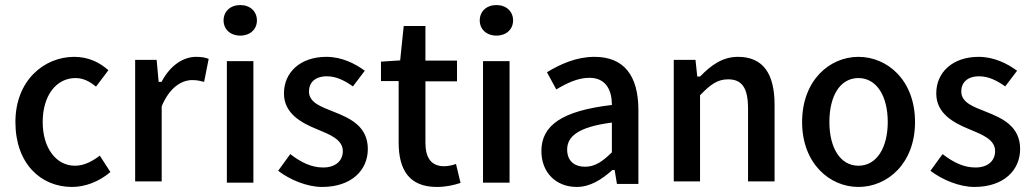

<svg xmlns="http://www.w3.org/2000/svg" viewBox="-20 -728 4090 760"><path d="M265 12C316 12 371 -8 417 -47L375 -112C349 -92 315 -72 277 -72C202 -72 149 -142 149 -245C149 -349 202 -419 279 -419C309 -419 335 -406 360 -385L409 -450C377 -479 332 -503 274 -503C154 -503 41 -409 41 -245C41 -81 141 12 265 12Z M620 -10V-306V-307C651 -382 699 -411 741 -411C760 -411 772 -408 788 -404L806 -495C794 -500 779 -503 756 -503C706 -503 655 -470 621 -407L620 -404H608L600 -491H515V-10Z M997 -647C997 -683 970 -708 931 -708C892 -708 865 -683 865 -647C865 -612 892 -587 931 -587C970 -587 997 -612 997 -647ZM983 -5V-486H878V-5Z M1255 12C1372 12 1436 -55 1436 -138C1436 -228 1366 -260 1300 -286C1253 -305 1203 -321 1203 -366C1203 -401 1227 -426 1274 -426C1310 -426 1343 -410 1377 -386L1424 -448C1386 -476 1333 -503 1272 -503C1170 -503 1104 -443 1104 -358C1104 -278 1174 -241 1236 -216C1283 -196 1337 -177 1337 -130C1337 -92 1309 -65 1259 -65C1213 -65 1172 -85 1129 -118L1081 -52C1128 -16 1196 12 1255 12Z M1709 12C1745 12 1776 5 1803 -4L1785 -79C1771 -74 1754 -70 1738 -70C1688 -70 1664 -102 1664 -163V-406H1789V-488H1664V-625H1578L1564 -489L1488 -484V-407H1558V-164C1558 -58 1598 12 1709 12Z M2011 -647C2011 -683 1984 -708 1945 -708C1906 -708 1879 -683 1879 -647C1879 -612 1906 -587 1945 -587C1984 -587 2011 -612 2011 -647ZM1997 -5V-486H1892V-5Z M2263 12C2316 12 2361 -17 2403 -54L2404 -55H2413L2422 0H2507V-292C2507 -430 2449 -503 2333 -503C2263 -503 2199 -475 2145 -442L2182 -374C2224 -399 2267 -420 2313 -420C2378 -420 2401 -372 2402 -317V-312H2398C2207 -289 2123 -233 2123 -130C2123 -45 2181 12 2263 12ZM2396 -242 2402 -243V-125L2400 -123C2365 -89 2335 -68 2296 -68C2256 -68 2225 -89 2225 -136C2225 -189 2271 -225 2396 -242Z M2751 -10V-350L2752 -352C2791 -392 2819 -414 2862 -414C2917 -414 2941 -380 2941 -298V-10H3046V-313C3046 -436 3001 -503 2901 -503C2839 -503 2794 -469 2752 -426L2750 -425H2740L2733 -491H2647V-10Z M3378 12C3493 12 3602 -81 3602 -245C3602 -410 3493 -503 3378 -503C3264 -503 3155 -410 3155 -245C3155 -81 3264 12 3378 12ZM3378 -419C3450 -419 3494 -348 3494 -245C3494 -143 3450 -72 3378 -72C3306 -72 3263 -143 3263 -245C3263 -348 3305 -419 3378 -419Z M3837 12C3954 12 4018 -55 4018 -138C4018 -228 3948 -260 3882 -286C3835 -305 3785 -321 3785 -366C3785 -401 3809 -426 3856 -426C3892 -426 3925 -410 3959 -386L4006 -448C3968 -476 3915 -503 3854 -503C3752 -503 3686 -443 3686 -358C3686 -278 3756 -241 3818 -216C3865 -196 3919 -177 3919 -130C3919 -92 3891 -65 3841 -65C3795 -65 3754 -85 3711 -118L3663 -52C3710 -16 3778 12 3837 12Z"/></svg>

Font: Falling Sky
Style: Light
Weight: 400
Designer: Paul D. Hunt
Foundry: Adobe Systems Incorporated
Version: Version 1.02